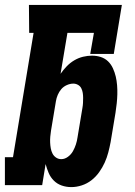

<svg xmlns="http://www.w3.org/2000/svg" viewBox="-30 -755 550 783"><path d="M261 8Q240 8 221.5 1.5Q203 -5 189.5 -18.5Q176 -32 168.5 -49.5Q161 -67 156 -86L142 0H-10V-114H23L107 -621H89L88 -735H467L434 -535H338L353 -621H245L217 -454Q228 -470 242 -484.5Q256 -499 273 -509Q290 -519 308.5 -523.5Q327 -528 345 -528Q364 -528 381 -522.5Q398 -517 410.5 -505Q423 -493 430.5 -476.5Q438 -460 442 -443Q446 -426 447.5 -407.5Q449 -389 448.5 -370.5Q448 -352 446 -333Q444 -314 441 -295L421 -175Q417 -154 411.5 -133Q406 -112 397 -92Q388 -72 374.5 -53Q361 -34 343 -20Q325 -6 303.5 1Q282 8 261 8ZM220 -106Q234 -106 247 -115.5Q260 -125 267.5 -138.5Q275 -152 279.5 -166Q284 -180 286 -194L306 -314Q308 -325 308.5 -335.5Q309 -346 309 -356Q309 -366 307.5 -376Q306 -386 301.5 -395Q297 -404 288 -409Q279 -414 269 -414Q256 -414 242.5 -408Q229 -402 220 -391.5Q211 -381 205.5 -368Q200 -355 198 -342L178 -222Q176 -210 175 -197.5Q174 -185 174.5 -173.5Q175 -162 177 -150.5Q179 -139 184 -129Q189 -119 198.5 -112.5Q208 -106 220 -106Z"/></svg>

Font: Iosevka Curly Slab Heavy
Style: Italic
Weight: 900
Italic angle: -9°
Monospace: yes
Designer: Belleve Invis
Foundry: Belleve Invis
Version: Version 22.1.2; ttfautohint (v1.8.4)